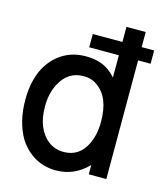

<svg xmlns="http://www.w3.org/2000/svg" viewBox="-112 -808 779 913"><g transform="rotate(15 278.0 -351.0)"><path d="M491.7 -649.4H553.2V-584H491.7V0H405.3V-45.9Q339.4 22.5 249 22.5Q190.9 22.5 145 -3.9Q99.1 -30.3 67.4 -79.1Q45.4 -116.2 33.7 -162.8Q22 -209.5 22 -264.2Q22 -416.5 111.3 -491.2Q167.5 -538.6 247.1 -538.6Q270.5 -538.6 291 -535.2Q311.5 -531.7 329.8 -524.2Q348.1 -516.6 364.7 -504.4Q381.3 -492.2 397 -474.6V-584H251V-649.4H397V-723.6H491.7ZM261.7 -444.8Q183.6 -444.8 145.5 -369.6Q120.6 -324.2 120.6 -257.8Q120.6 -202.6 137 -162.6Q153.3 -122.6 184.6 -97.2Q218.3 -71.8 261.7 -71.8Q339.4 -71.8 375 -147.5Q385.7 -169.9 391.4 -197Q397 -224.1 397 -255.9Q397 -377 329.1 -423.8Q300.8 -444.8 261.7 -444.8Z"/></g></svg>

Font: SolaimanLipi
Style: Bold
Weight: 700
Designer: Solaiman Karim
Foundry: Al Mamun Sumon
Version: Version 2.000